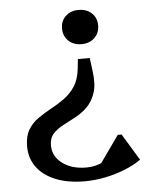

<svg xmlns="http://www.w3.org/2000/svg" viewBox="-52 -536 637 805"><g transform="rotate(-5 266.5 -133.0)"><path d="M338 -287 345 -233Q353 -176 341 -140Q329 -104 306 -81.5Q283 -59 255.5 -44.5Q228 -30 202.5 -16.5Q177 -3 160.5 15Q144 33 144 64Q144 110 183.5 139.5Q223 169 284 169Q367 169 412 97V192H322L427 44H443L511 156Q483 176 443.5 192Q404 208 359.5 217Q315 226 273 226Q203 226 151.5 205.5Q100 185 72 147.5Q44 110 44 59Q44 17 60 -10Q76 -37 101.5 -55Q127 -73 156.5 -89Q186 -105 213.5 -124.5Q241 -144 260 -173Q279 -202 284 -248L288 -287ZM309 -492Q343 -492 364 -472Q385 -452 385 -420Q385 -389 364 -368.5Q343 -348 309 -348Q275 -348 254 -368.5Q233 -389 233 -420Q233 -452 254 -472Q275 -492 309 -492Z"/></g></svg>

Font: Platypi Light
Style: Regular
Weight: 300
Designer: David Sargent
Foundry: Bolt Cutter Type
Version: Version 1.200